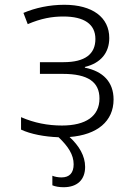

<svg xmlns="http://www.w3.org/2000/svg" viewBox="-20 -563 570 803"><path d="M246 220C303 220 336 189 336 135C336 89 311 47 271 10C387 1 455 -56 455 -147C455 -220 411 -265 335 -280V-283C402 -299 437 -343 437 -404C437 -491 366 -543 249 -543C187 -543 127 -530 78 -509L96 -462C152 -486 198 -494 245 -494C332 -494 379 -462 379 -400C379 -337 336 -303 246 -303H147V-254H243C348 -254 396 -220 396 -151C396 -77 339 -38 239 -38C180 -38 123 -49 68 -73V-21C108 -2 167 9 225 11C265 49 288 84 288 124C288 160 271 179 237 179C223 179 208 176 199 172V212C211 217 227 220 246 220Z"/></svg>

Font: Noto Sans Mono Condensed Light
Style: Regular
Weight: 300
Width: 3
Designer: Monotype Design Team
Foundry: Monotype Imaging Inc.
Version: Version 2.014